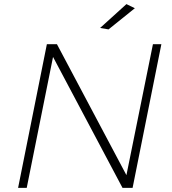

<svg xmlns="http://www.w3.org/2000/svg" viewBox="-20 -914 837 934"><path d="M724 -699H765L625 0H576L238 -637L110 0H68L208 -699H257L595 -62ZM595 -894 636 -874 508 -771 467 -778Z"/></svg>

Font: Gontserrat ExtraLight
Style: Italic
Weight: 275
Italic angle: -11.3°
Designer: Julieta Ulanovsky
Foundry: Julieta Ulanovsky
Version: Version 6.001